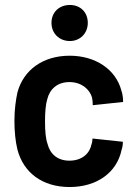

<svg xmlns="http://www.w3.org/2000/svg" viewBox="-20 -744 545 772"><path d="M260 8C368 8 450 -49 469 -142C473 -154 474 -163 474 -174L352 -187C351 -177 351 -172 348 -164C341 -128 311 -98 259 -98C211 -98 181 -125 171 -166C164 -185 161 -216 161 -256C161 -294 164 -326 170 -345C180 -386 211 -414 259 -414C307 -414 340 -386 350 -352C352 -343 353 -332 353 -321L475 -334C475 -349 473 -366 468 -380C446 -464 365 -520 260 -520C152 -520 74 -462 50 -372C44 -343 38 -306 38 -258C38 -216 42 -176 50 -143C74 -50 150 8 260 8ZM187 -652C187 -610 218 -579 261 -579C302 -579 333 -610 333 -652C333 -695 303 -724 261 -724C218 -724 187 -695 187 -652Z"/></svg>

Font: Vanilla Cream
Style: Bold
Weight: 700
Designer: Jeremy Tribby, Jinavaṁso
Foundry: Tribby Type
Version: Version 1.422;Glyphs 3.1.2 (3151)